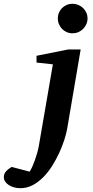

<svg xmlns="http://www.w3.org/2000/svg" viewBox="-149 -760 487 1009"><path d="M204.1 -84Q199.7 -58.6 189.2 -25.6Q178.7 7.3 162.8 42Q147 76.7 126 110.4Q105 144 79.1 170.4Q53.2 196.8 22.9 212.9Q-7.3 229 -42 229Q-59.6 229 -75.4 224.6Q-91.3 220.2 -103 212.4Q-114.7 204.6 -121.8 194.1Q-128.9 183.6 -128.9 170.9Q-128.9 161.6 -125.7 154.1Q-122.6 146.5 -116.9 140.1Q-111.3 133.8 -104 128.2Q-96.7 122.6 -87.9 117.2L6.8 142.1Q13.7 131.3 20.8 115.7Q27.8 100.1 34.4 81.8Q41 63.5 46.4 43.9Q51.8 24.4 55.2 5.9L128.9 -421.9L43 -431.2V-466.8L209 -500H274.9ZM311 -663.1Q311 -647 304.7 -632.8Q298.3 -618.7 287.6 -607.9Q276.9 -597.2 262.5 -591.1Q248 -585 231.9 -585Q215.8 -585 201.7 -591.1Q187.5 -597.2 177.2 -607.9Q167 -618.7 160.9 -632.8Q154.8 -647 154.8 -663.1Q154.8 -679.2 160.9 -693.4Q167 -707.5 177.2 -717.8Q187.5 -728 201.7 -734.1Q215.8 -740.2 231.9 -740.2Q248 -740.2 262.5 -734.1Q276.9 -728 287.6 -717.8Q298.3 -707.5 304.7 -693.4Q311 -679.2 311 -663.1Z"/></svg>

Font: Charis SIL Eur
Style: Bold Italic
Weight: 700
Italic angle: -11°
Foundry: SIL International
Version: Version 5.000